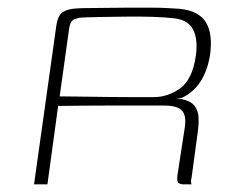

<svg xmlns="http://www.w3.org/2000/svg" viewBox="-20 -482 623 502"><path d="M377 -206Q377 -206 344.5 -206Q312 -206 256.5 -206Q201 -206 132 -205L104 0H69L127 -413Q131 -442 144.5 -450.5Q158 -459 181 -460Q196 -461 218.5 -461Q241 -461 266.5 -461.5Q292 -462 318.5 -462Q345 -462 370.5 -462Q396 -462 416.5 -461Q437 -460 449 -459Q500 -454 518.5 -423.5Q537 -393 529 -337Q522 -296 504 -268.5Q486 -241 457 -227Q455 -226 451 -225Q447 -224 444 -224V-223Q446 -223 449 -223Q452 -223 454 -223Q479 -218 488.5 -205.5Q498 -193 499 -176.5Q500 -160 498 -144L481 -18Q479 -12 479.5 -6.5Q480 -1 481 0H460Q452 0 447 -3.5Q442 -7 444 -24L463 -148Q468 -179 456 -192.5Q444 -206 410 -206ZM136 -230Q152 -230 185.5 -229.5Q219 -229 258.5 -228.5Q298 -228 331.5 -228Q365 -228 381 -228Q419 -228 451 -251Q483 -274 492 -336Q498 -379 485 -404.5Q472 -430 436 -434Q413 -437 378.5 -438Q344 -439 307 -438.5Q270 -438 239 -437.5Q208 -437 191 -436Q187 -436 175.5 -432Q164 -428 161 -409Z"/></svg>

Font: Genos Thin ExtraLight
Style: Italic
Weight: 250
Italic angle: -8°
Version: Version 1.010